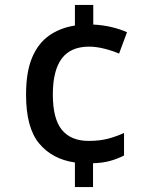

<svg xmlns="http://www.w3.org/2000/svg" viewBox="-20 -744 612 774"><path d="M356 -645Q396 -643 431 -634.5Q466 -626 492 -614L460 -528Q432 -540 399.5 -548Q367 -556 339 -556Q265 -556 229 -508Q193 -460 193 -363Q193 -265 229.5 -220.5Q266 -176 337 -176Q381 -176 414 -184.5Q447 -193 480 -208V-117Q452 -103 422.5 -95Q393 -87 355 -86V10H282V-89Q191 -102 138 -165.5Q85 -229 85 -362Q85 -454 109.5 -512Q134 -570 178.5 -601Q223 -632 282 -641V-724H356Z"/></svg>

Font: Noto Sans Gurmukhi Medium
Style: Regular
Weight: 500
Designer: Jelle Bosma - Monotype Design Team
Foundry: Monotype Imaging Inc.
Version: Version 2.004; ttfautohint (v1.8.4.7-5d5b)